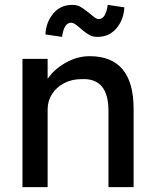

<svg xmlns="http://www.w3.org/2000/svg" viewBox="-20 -766 635 786"><path d="M72 0V-525H175V-443Q201 -482 248.5 -509Q296 -536 347 -536Q527 -536 527 -320V0H424V-313Q424 -448 313 -442Q274 -442 242.5 -425.5Q211 -409 193 -381Q175 -353 175 -318V0ZM379 -615Q359 -615 345.5 -623Q332 -631 317 -643Q298 -660 288.5 -666.5Q279 -673 271 -673Q242 -673 234 -615L166 -625Q168 -674 197.5 -710Q227 -746 276 -746Q296 -746 309.5 -738Q323 -730 338 -718Q358 -702 367 -695Q376 -688 384 -688Q413 -688 421 -746L489 -736Q487 -687 457.5 -651Q428 -615 379 -615Z"/></svg>

Font: Lexend Deca
Style: Regular
Weight: 400
Designer: Bonnie Shaver-Troup, Thomas Jockin
Foundry: Lexend
Version: Version 1.008; ttfautohint (v1.8.4.7-5d5b)